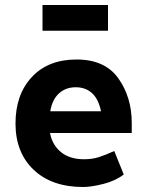

<svg xmlns="http://www.w3.org/2000/svg" viewBox="-20 -736 585 768"><path d="M150 -716H412V-613H150ZM313 12Q187 12 114.5 -57Q42 -126 42 -242Q42 -358 107.5 -428Q173 -498 286 -498Q400 -498 453.5 -422.5Q507 -347 507 -244V-204H180Q189 -156 224 -127.5Q259 -99 316 -99Q349 -99 375.5 -107.5Q402 -116 437 -132L475 -38Q441 -12 392.5 0Q344 12 313 12ZM384 -291Q374 -340 348 -363.5Q322 -387 283 -387Q243 -387 216 -362.5Q189 -338 181 -291Z"/></svg>

Font: Palanquin Dark
Style: Regular
Weight: 400
Designer: Pria Ravichandran
Version: Version 1.001